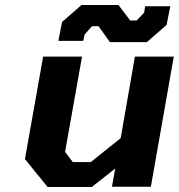

<svg xmlns="http://www.w3.org/2000/svg" viewBox="-20 -749 717 770"><path d="M421 -580 375 -644H349L319 -610L314 -585H214L229 -661L307 -729H455L502 -667H528L558 -698L562 -724H663L648 -649L569 -580ZM171 1 80 -111 153 -522H309L241 -140L272 -99H344L464 -195L521 -522H677L585 0H429L442 -73L348 1Z"/></svg>

Font: Tomorrow SemiBold
Style: Italic
Weight: 600
Italic angle: -10°
Designer: Tony de Marco, Monica Rizzolli
Foundry: Just in Type
Version: Version 2.002